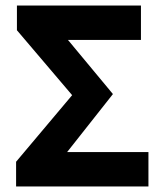

<svg xmlns="http://www.w3.org/2000/svg" viewBox="-20 -672 589 692"><path d="M38 0V-89L240 -329L41 -563V-652H488V-528H225L387 -333L222 -124H515V0Z"/></svg>

Font: hySource Sans Pro
Style: Bold
Weight: 700
Designer: Paul D. Hunt
Foundry: Adobe Systems Incorporated
Version: Version 2.021;PS 2.000;hotconv 1.0.86;makeotf.lib2.5.63406